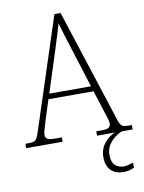

<svg xmlns="http://www.w3.org/2000/svg" viewBox="-102 -783 808 1078"><g transform="rotate(-10 301.5 -243.5)"><path d="M-2 0V-25H16Q37 -25 47.5 -29Q58 -33 65 -47Q72 -61 81 -89L285 -714H320L529 -69Q538 -40 548.5 -32.5Q559 -25 590 -25H605V0H402V-25H430Q464 -25 474 -32.5Q484 -40 484 -56Q484 -69 476 -93.5Q468 -118 463 -133L426 -249H169L134 -140Q131 -130 126 -113.5Q121 -97 116.5 -81Q112 -65 112 -56Q112 -40 123 -32.5Q134 -25 168 -25H206V0ZM179 -279H417L349 -494Q334 -540 320.5 -585Q307 -630 298 -660Q295 -643 286.5 -616.5Q278 -590 269 -560.5Q260 -531 252 -506ZM516 227Q469 227 442.5 201Q416 175 416 125Q416 78 444.5 44Q473 10 505 0H544Q525 7 504 22.5Q483 38 467.5 62Q452 86 452 118Q452 161 472 178.5Q492 196 519 196Q533 196 545 193Q557 190 575 184V213Q545 227 516 227Z"/></g></svg>

Font: Noto Serif Tamil SemiCondensed ExtraLight
Style: Regular
Weight: 200
Width: 4
Designer: Indian Type Foundry, Tom Grace, and the Monotype Design Team
Foundry: Monotype Imaging Inc.
Version: Version 2.004; ttfautohint (v1.8.4.7-5d5b)